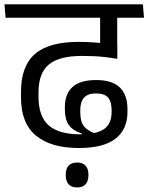

<svg xmlns="http://www.w3.org/2000/svg" viewBox="-36 -652 665 860"><path d="M359 -572.5H584.5L579 -632.5H353.5ZM488.5 -593.5H413.5V-478.5L488.5 -478ZM-11 -572.5H609L604 -632.5H-16ZM412.5 -594.5V-416L489 -388.5V-594.5ZM58 -240.5V-216Q58 -99.5 125.5 -44.2Q193 11 317 11Q427 11 481 -30.5Q535 -72 535 -151.5V-162.5Q535 -227 500.8 -260.2Q466.5 -293.5 394.5 -293.5Q323.5 -293.5 289 -262.5Q254.5 -231.5 254.5 -171.5V-164Q254.5 -118 271.5 -93Q288.5 -68 330.5 -54V-45.5L390 -54Q354.5 -67 339 -87.5Q323.5 -108 323.5 -150.5V-158.5Q323.5 -196 340.5 -214.8Q357.5 -233.5 394 -233.5Q432.5 -233.5 448.2 -214.8Q464 -196 464 -158.5V-150.5Q464 -97.5 430.2 -74Q396.5 -50.5 322 -50.5Q227.5 -50.5 182 -90.5Q136.5 -130.5 136.5 -218.5V-238.5Q136.5 -324 182.5 -362.8Q228.5 -401.5 331 -401.5Q356.5 -401.5 381.8 -400.5Q407 -399.5 433.5 -396.5Q460 -393.5 489.5 -388.5V-449Q443.5 -456.5 403.2 -460.5Q363 -464.5 318 -464.5Q182.5 -464.5 120.2 -410Q58 -355.5 58 -240.5ZM309.5 187.5Q335 187.5 347.5 173.2Q360 159 360 134Q360 133.5 360 132Q360 130.5 360 130Q360 104.5 347.5 90.2Q335 76 309.5 76Q283.5 76 271 90.2Q258.5 104.5 258.5 130Q258.5 130.5 258.5 132Q258.5 133.5 258.5 134Q258.5 158.5 271 173Q283.5 187.5 309.5 187.5Z"/></svg>

Font: Anek Devanagari
Style: Regular
Weight: 400
Designer: Kailash Malviya (Devanagari) & Yesha Goshar (Latin)
Foundry: Ek Type
Version: Version 1.003